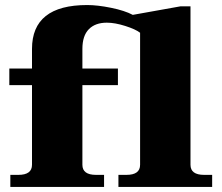

<svg xmlns="http://www.w3.org/2000/svg" viewBox="-20 -742 882 762"><path d="M21 -48H53Q107 -48 107 -88V-404H17V-470H107V-548Q107 -722 326 -722Q367 -722 421 -711Q475 -700 507 -683L697 -717H736V-88Q736 -48 790 -48H822V0H450V-48H482Q536 -48 536 -88V-612Q518 -626 477 -639Q436 -652 404 -652Q358 -652 332.5 -626Q307 -600 307 -548V-470H448V-404H307V-88Q307 -48 361 -48H393V0H21Z"/></svg>

Font: Taviraj Black
Style: Regular
Weight: 900
Designer: Katatrad Team
Foundry: CadsonDemak
Version: Version 1.001